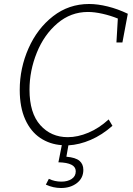

<svg xmlns="http://www.w3.org/2000/svg" viewBox="-20 -722 667 963"><path d="M621 -653 594 -509H564L571 -629Q534 -644 494 -653Q454 -662 421 -662Q335 -662 268 -605Q201 -548 164.5 -457.5Q128 -367 128 -272Q128 -155 182 -94.5Q236 -34 320 -34Q370 -34 423.5 -56.5Q477 -79 525 -123L544 -91Q492 -45 435 -20.5Q378 4 323 7L313 64Q359 68 378.5 84.5Q398 101 398 130Q398 171 366 196Q334 221 286 221Q247 221 210 204L225 175Q254 189 288 189Q319 189 339.5 175.5Q360 162 360 137Q360 94 273 92L290 6Q230 2 182 -30Q134 -62 106.5 -123Q79 -184 79 -271Q79 -380 123 -479.5Q167 -579 246 -640.5Q325 -702 427 -702Q470 -702 520.5 -689.5Q571 -677 621 -653Z"/></svg>

Font: Bitter Pro Light
Style: Italic
Weight: 300
Italic angle: -9°
Designer: Sol Matas, and Bitter project Authors
Foundry: Sol Matas
Version: Version 1.010